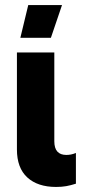

<svg xmlns="http://www.w3.org/2000/svg" viewBox="-20 -730 341 760"><path d="M202 10Q129.1 10 88 -27.7Q47 -65.4 47 -138.3V-522.2H195V-170.8Q195 -143.5 207 -130.1Q219 -116.7 242.5 -116.7Q250.7 -116.7 260.1 -118.3Q269.4 -120 280.5 -124.5V-2.9Q260 3.6 242.3 6.8Q224.5 10 202 10ZM60.6 -580.5 91.8 -710H225.5L181.5 -580.5Z"/></svg>

Font: TikTok Sans Light
Style: Regular
Weight: 300
Version: Version 4.000